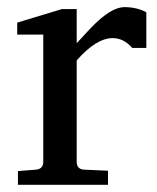

<svg xmlns="http://www.w3.org/2000/svg" viewBox="-20 -513 436 533"><path d="M386.2 -379.9H347.2Q323.2 -407.2 293 -407.2Q247.1 -407.2 192.9 -345.2V-64Q192.9 -43 213.9 -42L279.8 -39.1V0H29.8V-38.1L79.1 -42Q100.1 -43.5 100.1 -64V-417H27.8V-450.2L151.9 -487.8H192.9V-393.1Q235.8 -440.4 252.4 -455.1Q294.9 -493.2 325.2 -493.2Q359.9 -493.2 386.2 -479Z"/></svg>

Font: Ezra SIL SR
Style: Regular
Weight: 400
Designer: Development by SIL's NRSI team. OpenType tables by Ralph Hancock ( hancock@dircon.co.uk ).
Foundry: Development by SIL's NRSI team.
Version: Version 2.51; 2007